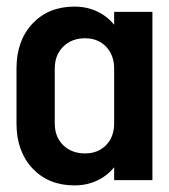

<svg xmlns="http://www.w3.org/2000/svg" viewBox="-20 -546 512 582"><path d="M326 -510H442V0H326V-39Q305 -13 274 1.5Q243 16 206 16Q127 16 78.5 -35.5Q30 -87 30 -172V-338Q30 -423 78.5 -474.5Q127 -526 206 -526Q243 -526 274 -511.5Q305 -497 326 -471ZM326 -172V-338Q326 -379 301.5 -404.5Q277 -430 238 -430Q197 -430 171.5 -404.5Q146 -379 146 -338V-172Q146 -131 171.5 -106Q197 -81 238 -81Q277 -81 301.5 -106Q326 -131 326 -172Z"/></svg>

Font: Akshar Medium
Style: Regular
Weight: 500
Designer: Tall Chai
Foundry: Tall Chai
Version: Version 1.000